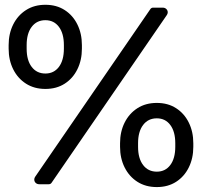

<svg xmlns="http://www.w3.org/2000/svg" viewBox="-20 -759 832 791"><path d="M167 -392.6Q121.1 -392.6 87.2 -414.3Q53.2 -436 34.4 -473.6Q15.6 -511.2 15.6 -558.6V-573.2Q15.6 -620.6 34.4 -658.2Q53.2 -695.8 87.2 -717.5Q121.1 -739.3 167 -739.3Q212.9 -739.3 246.6 -717.5Q280.3 -695.8 298.8 -658.2Q317.4 -620.6 317.4 -573.2V-558.6Q317.4 -511.2 298.8 -473.6Q280.3 -436 246.6 -414.3Q212.9 -392.6 167 -392.6ZM167 -456.1Q202.1 -456.1 222.7 -483.4Q243.2 -510.7 243.2 -558.6V-573.2Q243.2 -621.1 222.7 -648.4Q202.1 -675.8 167 -675.8Q131.3 -675.8 110.6 -648.4Q89.8 -621.1 89.8 -573.2V-558.6Q89.8 -510.7 110.6 -483.4Q131.3 -456.1 167 -456.1ZM626 11.7Q580.1 11.7 546.1 -10Q512.2 -31.7 493.4 -69.3Q474.6 -106.9 474.6 -154.3V-168.9Q474.6 -216.3 493.4 -253.9Q512.2 -291.5 546.1 -313.2Q580.1 -335 626 -335Q671.9 -335 705.6 -313.2Q739.3 -291.5 757.8 -253.9Q776.4 -216.3 776.4 -168.9V-154.3Q776.4 -106.9 757.8 -69.3Q739.3 -31.7 705.6 -10Q671.9 11.7 626 11.7ZM626 -51.8Q661.1 -51.8 681.6 -79.1Q702.1 -106.4 702.1 -154.3V-168.9Q702.1 -216.8 681.6 -244.1Q661.1 -271.5 626 -271.5Q590.3 -271.5 569.6 -244.1Q548.8 -216.8 548.8 -168.9V-154.3Q548.8 -106.4 569.6 -79.1Q590.3 -51.8 626 -51.8ZM142.1 0Q133.3 0 127.7 -4.9Q122.1 -9.8 121.3 -17.1Q120.6 -24.4 125.5 -31.7L599.6 -721.7Q601.6 -724.6 604.5 -726.1Q607.4 -727.5 610.8 -727.5H649.9Q658.7 -727.5 664.3 -722.7Q669.9 -717.8 670.9 -710.7Q671.9 -703.6 666.5 -695.8L192.4 -5.9Q190.4 -2.9 187.5 -1.5Q184.6 0 181.2 0Z"/></svg>

Font: Inter Numeric Softened
Style: Regular
Weight: 400
Designer: Aaron212
Version: Version 1.004